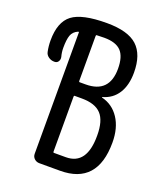

<svg xmlns="http://www.w3.org/2000/svg" viewBox="-137 -829 774 918"><g transform="rotate(20 250.0 -370.0)"><path d="M217.8 -355.5V-75.2Q217.8 -70.3 221.7 -70.3H282.2Q388.7 -70.3 387.7 -219.7Q387.7 -293.9 356.9 -327.1Q326.2 -360.4 257.8 -360.4H221.7Q217.8 -360.4 217.8 -355.5ZM217.8 -664.1V-434.6Q217.8 -429.7 221.7 -429.7H252Q372.1 -429.7 372.1 -552.7Q372.1 -614.3 345.7 -642.1Q319.3 -669.9 259.8 -669.9Q252.9 -669.9 240.2 -669.4Q227.5 -668.9 221.7 -668.9Q217.8 -668.9 217.8 -664.1ZM73.2 -480.5Q57.6 -480.5 44.4 -489.7Q31.2 -499 28.3 -513.7Q22.5 -541 22.5 -570.3Q22.5 -664.1 72.3 -702.1Q122.1 -740.2 248 -740.2Q355.5 -740.2 402.8 -696.8Q450.2 -653.3 450.2 -561.5Q450.2 -497.1 423.8 -455.6Q397.5 -414.1 347.7 -400.4Q346.7 -400.4 346.7 -398.4Q346.7 -397.5 347.7 -397.5Q403.3 -383.8 435.5 -335Q467.8 -286.1 467.8 -211.9Q467.8 0 278.3 0H172.9Q158.2 0 147.5 -9.8Q136.7 -19.5 136.7 -35.2V-652.3Q136.7 -656.2 131.8 -654.3Q107.4 -643.6 99.6 -621.6Q91.8 -599.6 91.8 -557.6Q91.8 -535.2 97.7 -513.7Q100.6 -501 94.2 -490.7Q87.9 -480.5 75.2 -480.5Z"/></g></svg>

Font: Rounded-L Mgen+ 2m regular
Style: Regular
Weight: 400
Designer: [Source Han Sans]
Ryoko NISHIZUKA  (kana & ideographs); Paul D. Hunt (Latin, Greek & Cyrillic); Wenlong ZHANG  (bopomofo
Version: Version 1.059.20150602